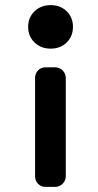

<svg xmlns="http://www.w3.org/2000/svg" viewBox="-20 -500 381 750"><path d="M115 -456Q140 -480 178 -480Q216 -480 240.5 -456Q265 -432 265 -395Q265 -358 240.5 -334Q216 -310 178 -310Q140 -310 115 -334Q90 -358 90 -395Q90 -432 115 -456ZM158 -237H195Q213 -237 225 -224.5Q237 -212 237 -195V188Q237 205 225 217.5Q213 230 195 230H158Q140 230 128.5 218Q117 206 117 188V-195Q117 -213 128.5 -225Q140 -237 158 -237Z"/></svg>

Font: Solway Medium
Style: Regular
Weight: 500
Designer: Mariya V. Pigoulevskaya
Foundry: The Northern Block Ltd.
Version: Version 1.000;hotconv 1.0.109;makeotfexe 2.5.65596